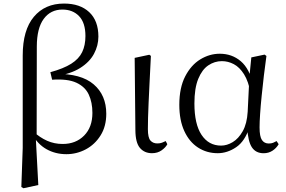

<svg xmlns="http://www.w3.org/2000/svg" viewBox="-20 -825 1568 1052"><path d="M96.9 199.6 104.5 -14.5V-521.3Q104.5 -660.1 165.4 -732.8Q226.3 -805.5 330.8 -805.5Q418.8 -805.5 469 -758.3Q519.1 -711.2 519.1 -624.6Q519.1 -575.4 495 -530.2Q470.9 -484.9 418.8 -452.2Q366.7 -419.5 283.1 -407.3V-420.3Q423.9 -422.3 493.1 -363Q562.3 -303.7 562.3 -201.5Q562.3 -132.8 531.1 -83.1Q500 -33.3 450 -6.7Q400 19.8 343.7 19.8Q284.4 19.8 235.6 -7.1Q186.8 -34.1 154.5 -91.6H152.3L161.8 -104.8Q199.2 -70.9 238.4 -53.6Q277.6 -36.2 323.5 -36.2Q395.5 -36.2 440.9 -82.1Q486.3 -128 486.3 -206.3Q486.3 -263.9 466.4 -306.7Q446.6 -349.4 398.7 -371.7Q350.8 -393.9 265.6 -388.2L255.9 -429.4Q328 -449.1 370.2 -475.7Q412.3 -502.3 430.2 -539.5Q448.1 -576.7 448.1 -627.5Q448.1 -700.1 413.4 -736.4Q378.8 -772.6 321.9 -772.6Q257.3 -772.6 219.7 -721.7Q182.1 -670.8 181.7 -571L180.8 -80.1L176 -71.5L189.9 188.8L108.5 206.4Z M812.8 14.4Q771.3 14.4 746.7 -14.5Q722.2 -43.4 721.8 -111.9L717.9 -507.9L798 -525L806.8 -518.8Q802.3 -430.3 799.2 -367.2Q796.1 -304.2 794.1 -259Q792.1 -213.9 791.2 -180.2Q790.3 -146.5 790.3 -117.6Q790.3 -70.5 804.4 -54.8Q818.4 -39.1 842 -39.1Q856.8 -39.1 867.5 -43.2Q878.3 -47.3 887.9 -52L896.8 -34.8Q887.5 -16.9 865.5 -1.3Q843.5 14.4 812.8 14.4Z M1172.8 14.4Q1112.7 14.4 1064.8 -16.7Q1016.9 -47.8 989.7 -107.2Q962.5 -166.5 962.5 -250.6Q962.5 -344.2 994.6 -406.4Q1026.6 -468.5 1077.3 -499.6Q1128.1 -530.6 1184.2 -530.6Q1251.2 -530.6 1299.5 -489.4Q1347.8 -448.1 1367.7 -358.5H1375.3L1353.5 -312.6Q1341.5 -379.3 1317.1 -418.1Q1292.6 -456.9 1261.2 -473.4Q1229.8 -490 1195.7 -490Q1155.8 -490 1121.5 -467Q1087.2 -444 1066.2 -392.9Q1045.2 -341.7 1045.2 -257.8Q1045.2 -144.9 1084.3 -86Q1123.4 -27.2 1191.4 -27.2Q1223.3 -27.2 1255 -46.2Q1286.8 -65.2 1310.1 -106.4Q1333.3 -147.6 1337.1 -212.9L1346.4 -403.1L1357 -510.5L1429.8 -525.8L1439.8 -518.4Q1432.4 -466.9 1425.8 -410.4Q1419.2 -353.9 1413.7 -299.8Q1408.2 -245.7 1405.2 -200.8Q1402.2 -155.9 1402.2 -126.6Q1402.2 -76.9 1415.2 -57.8Q1428.2 -38.7 1452.6 -38.7Q1466.4 -38.7 1476.2 -42.6Q1486 -46.5 1495.5 -52L1506.8 -34.9Q1494.5 -13.4 1473.2 0.6Q1451.9 14.6 1424.4 14.6Q1382 14.6 1360.4 -17.4Q1338.8 -49.4 1334.1 -127.8L1346.9 -128.2Q1322.3 -50.9 1273.8 -18.3Q1225.4 14.4 1172.8 14.4Z"/></svg>

Font: Noto Serif SC ExtraLight
Style: Regular
Weight: 200
Designer: Ryoko NISHIZUKA 西塚涼子 (kana & ideographs); Frank Grießhammer (Latin, Greek & Cyrillic); Wenlong ZHANG 张文龙 (bopomofo); San
Foundry: Adobe
Version: Version 2.002-H1;hotconv 1.1.0;makeotfexe 2.6.0